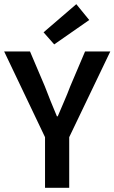

<svg xmlns="http://www.w3.org/2000/svg" viewBox="-24 -901 549 921"><path d="M192 0V-243L-4 -654H120L191 -487Q205 -450 219 -415.5Q233 -381 249 -343H253Q269 -381 284 -415.5Q299 -450 313 -487L384 -654H505L308 -243V0ZM236 -688 185 -746 342 -881 404 -805Z"/></svg>

Font: TT Toshiba Sans Medium
Style: Regular
Weight: 500
Designer: Paul D. Hunt
Foundry: Toshiba Corporation
Version: Version 2.020;PS 2.000;hotconv 1.0.86;makeotf.lib2.5.63406